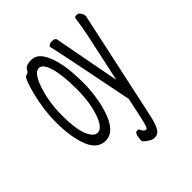

<svg xmlns="http://www.w3.org/2000/svg" viewBox="-181 -592 863 863"><g transform="rotate(-45 250.0 -161.0)"><path d="M299 159Q278 155 253 131Q252 128 252 120.5Q252 113 256 95Q260 80 271 80Q281 80 283 87V88Q292 106 302 106Q306 106 309 102Q315 93 324 50L345 -46Q270 -425 260 -462V-464Q261 -466 266.5 -470.5Q272 -475 283 -475Q304 -475 306 -463Q312 -431 361 -172L366 -148L416 -379Q425 -423 432 -473Q433 -480 445 -480Q457 -480 464.5 -469Q472 -458 472 -447Q472 -444 470 -437L359 78Q350 118 338.5 138.5Q327 159 304 159ZM64 -46Q39 -107 39 -207Q39 -283 61 -369Q70 -404 79 -426.5Q88 -449 99 -449Q107 -449 115.5 -465Q124 -481 160 -481Q216 -481 241 -371Q252 -319 252 -245Q252 -152 225 -72Q195 13 139 13Q88 13 64 -46ZM201 -138Q211 -185 211 -245Q211 -331 196.5 -381Q182 -431 157 -431Q127 -431 103.5 -360Q80 -289 80 -205.5Q80 -122 97 -80Q114 -38 139 -38Q178 -38 201 -138Z"/></g></svg>

Font: Moon Stars Kai T HW Light
Style: Regular
Weight: 300
Designer: GuiWonder
Version: Version 1.101